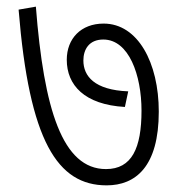

<svg xmlns="http://www.w3.org/2000/svg" viewBox="-20 -608 540 578"><path d="M458 -272C458 -419 395 -537 292 -537C224 -537 181 -492 181 -428C181 -352 234 -293 356 -286L366 -333C264 -337 231 -379 231 -426C231 -459 248 -489 291 -489C368 -489 406 -382 406 -275C406 -162 377 -99 299 -99C168 -99 112 -279 88 -588L36 -579C68 -183 153 -50 301 -50C388 -50 458 -106 458 -272Z"/></svg>

Font: Noto Sans Devanagari UI SemiCondensed Light
Style: Regular
Weight: 300
Width: 4
Designer: Jelle Bosma - Monotype Design Team
Foundry: Monotype Imaging Inc.
Version: Version 2.004